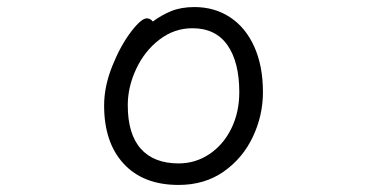

<svg xmlns="http://www.w3.org/2000/svg" viewBox="-20 -506 1040 544"><path d="M531 -486Q588 -486 632 -457Q676 -428 700.5 -373.5Q725 -319 725 -245Q725 -179 696.5 -118.5Q668 -58 614 -20Q560 18 486 18Q386 18 330.5 -42Q275 -102 275 -207Q275 -261 298 -318.5Q321 -376 350.5 -415Q380 -454 396 -454Q406 -454 413 -445Q437 -463 465 -474.5Q493 -486 531 -486ZM486 -43Q534 -43 573.5 -69.5Q613 -96 635.5 -142Q658 -188 658 -245Q658 -330 624.5 -378Q591 -426 525 -426Q474 -426 432 -394Q390 -362 366 -311Q342 -260 342 -208Q342 -126 379 -84.5Q416 -43 486 -43Z"/></svg>

Font: Iansui 0.93
Style: Regular
Weight: 400
Designer: But Ko / Fontworks Inc.
Foundry: zi-hi.com / Fontworks Inc.
Version: Version 0.931